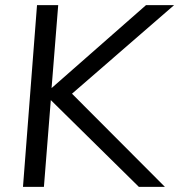

<svg xmlns="http://www.w3.org/2000/svg" viewBox="-20 -732 702 752"><path d="M662 -712 262 -365 626 0H524L179 -340L152 0H70L125 -712H208L182 -387L552 -712Z"/></svg>

Font: PRinguin Sans
Style: Italic
Weight: 400
Designer: Vernon Adams
Foundry: Vernon Adams
Version: ""